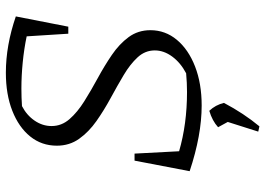

<svg xmlns="http://www.w3.org/2000/svg" viewBox="-145 -552 905 655"><g transform="rotate(-90 307.5 -224.5)"><path d="M520 -444 511 -586Q468 -595 422 -599.5Q376 -604 333 -604Q317 -604 302 -603.5Q287 -603 273 -602Q242 -586 223.5 -559Q205 -532 205 -501Q205 -467 228.5 -440Q252 -413 289.5 -389.5Q327 -366 368.5 -343.5Q410 -321 447.5 -295.5Q485 -270 508.5 -238Q532 -206 532 -164Q532 -113 499 -73.5Q466 -34 408 -11.5Q350 11 275 11Q174 11 51 -30L87 -218H111L119 -66Q212 -39 321 -39Q352 -39 385 -42Q421 -61 442 -89.5Q463 -118 463 -149Q463 -182 439.5 -207.5Q416 -233 379 -255Q342 -277 300.5 -299.5Q259 -322 222 -348Q185 -374 161.5 -407Q138 -440 138 -483Q138 -535 169.5 -574Q201 -613 257 -635Q313 -657 387 -657Q480 -657 579 -623L544 -444ZM186 204 219 100 201 67Q223 47 257 37Q277 58 284 87Q248 155 204 208Z"/></g></svg>

Font: Piazzolla Light
Style: Italic
Weight: 300
Italic angle: -11.3°
Designer: Juan Pablo del Peral
Foundry: Huerta Tipografica
Version: Version 1.330